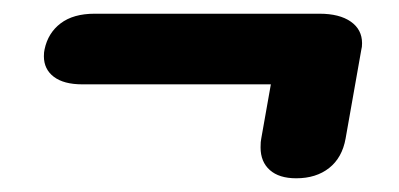

<svg xmlns="http://www.w3.org/2000/svg" viewBox="-20 -345 582 280"><path d="M360 -130Q360 -139 361 -143L375 -222H100Q73 -222 58.5 -233Q44 -244 44 -263Q44 -269 45 -273Q50 -297 68.5 -311Q87 -325 118 -325H446Q475 -325 491.5 -313.5Q508 -302 508 -282Q508 -276 507 -273L484 -143Q479 -115 460 -100Q441 -85 412 -85Q387 -85 373.5 -97Q360 -109 360 -130Z"/></svg>

Font: Kodchasan
Style: Bold Italic
Weight: 700
Italic angle: -10°
Version: Version 1.000; ttfautohint (v1.6)